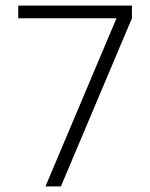

<svg xmlns="http://www.w3.org/2000/svg" viewBox="-20 -664 535 684"><path d="M142 0 395 -599H45V-644H450V-599L197 0Z"/></svg>

Font: Kanit ExtraLight
Style: Regular
Weight: 275
Designer: Katatrad Team
Foundry: CadsonDemak
Version: Version 2.000; ttfautohint (v1.8.3)